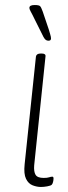

<svg xmlns="http://www.w3.org/2000/svg" viewBox="-20 -738 270 764"><path d="M143 6Q127 6 110 -0.5Q93 -7 83.5 -26.5Q74 -46 78 -84L123 -513Q125 -525 142 -525H146Q163 -525 161 -513L116 -80Q114 -55 121.5 -42.5Q129 -30 154 -30Q168 -30 175.5 -32.5Q183 -35 188 -35Q193 -35 193 -28Q193 -21 191 -13.5Q189 -6 186 -3Q182 1 168 3.5Q154 6 143 6ZM173 -576Q167 -576 162.5 -579Q158 -582 153 -591L119 -659Q109 -680 103 -690.5Q97 -701 97 -707Q97 -718 118 -718Q135 -718 139.5 -713.5Q144 -709 150 -692L174 -621Q176 -614 179.5 -602.5Q183 -591 183 -585Q183 -576 173 -576Z"/></svg>

Font: Asap Condensed Condensed Thin
Style: Italic
Weight: 100
Width: 3
Italic angle: -6°
Designer: Pablo Cosgaya
Foundry: Omnibus-Type
Version: Version 3.001; ttfautohint (v1.8.4.7-5d5b)